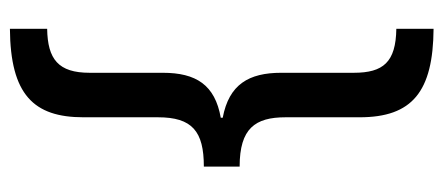

<svg xmlns="http://www.w3.org/2000/svg" viewBox="-280 -476 916 397"><g transform="rotate(-90 178.5 -278.0)"><path d="M317 160V83C248 82 226 56 226 -5V-155C226 -222 202 -263 133 -276V-280C201 -292 226 -331 226 -400V-551C226 -616 254 -638 317 -639V-716C181 -715 134 -667 134 -564V-410C134 -339 105 -315 32 -315V-241C111 -241 134 -209 134 -146V7C134 116 187 159 317 160Z"/></g></svg>

Font: Noto Sans Gujarati ExtraCondensed Medium
Style: Regular
Weight: 500
Width: 2
Designer: Jelle Bosma - Monotype Design Team, Universal Thirst
Foundry: Monotype Imaging Inc.
Version: Version 2.106